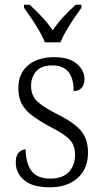

<svg xmlns="http://www.w3.org/2000/svg" viewBox="-20 -786 437 816"><path d="M192 10Q118 10 82.5 -20.5Q47 -51 47 -95Q47 -126 60.5 -138.5Q74 -151 89 -151Q89 -96 112.5 -61.5Q136 -27 194 -27Q246 -27 272.5 -55Q299 -83 299 -129Q299 -153 290.5 -171.5Q282 -190 260 -207Q238 -224 197 -245Q147 -272 116.5 -295Q86 -318 72 -345.5Q58 -373 58 -412Q58 -474 99.5 -508.5Q141 -543 210 -543Q274 -543 306.5 -515Q339 -487 339 -450Q339 -426 327 -412.5Q315 -399 293 -399Q293 -508 203 -508Q156 -508 134 -483Q112 -458 112 -421Q112 -379 140 -353.5Q168 -328 227 -299Q298 -263 326 -228Q354 -193 354 -138Q354 -68 309.5 -29Q265 10 192 10ZM171 -606Q162 -629 146.5 -655.5Q131 -682 113.5 -708Q96 -734 82 -753V-766H106Q135 -739 159 -713.5Q183 -688 204 -657Q225 -688 248.5 -713.5Q272 -739 302 -766H326V-753Q312 -734 294.5 -708Q277 -682 261.5 -655.5Q246 -629 237 -606Z"/></svg>

Font: Noto Serif Tamil SemiCondensed Light
Style: Italic
Weight: 300
Width: 4
Italic angle: -12°
Designer: Indian Type Foundry, Tom Grace, and the Monotype Design Team
Foundry: Monotype Imaging Inc.
Version: Version 2.003; ttfautohint (v1.8.4.7-5d5b)